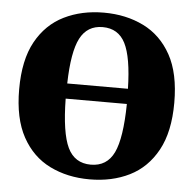

<svg xmlns="http://www.w3.org/2000/svg" viewBox="-50 -723 801 794"><g transform="rotate(5 350.0 -326.0)"><path d="M350 -612Q286 -612 256.5 -555Q227 -498 224 -367H476Q473 -498 444 -555Q415 -612 350 -612ZM350 -672Q442 -672 515 -636Q588 -600 630 -524Q672 -448 672 -326Q672 -205 630 -128.5Q588 -52 515.5 -16Q443 20 350 20Q258 20 185 -16Q112 -52 70 -128.5Q28 -205 28 -326Q28 -448 70 -524Q112 -600 185 -636Q258 -672 350 -672ZM350 -41Q417 -41 446 -101.5Q475 -162 477 -304H223Q225 -162 254 -101.5Q283 -41 350 -41Z"/></g></svg>

Font: Source Serif 4 Black
Style: Regular
Weight: 900
Designer: Frank Grießhammer
Foundry: Adobe
Version: Version 4.005;hotconv 1.1.0;makeotfexe 2.6.0